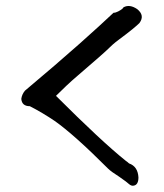

<svg xmlns="http://www.w3.org/2000/svg" viewBox="-20 -645 540 631"><path d="M420 -35Q412 -33 404 -40Q398 -46 372 -64Q345 -81 335 -91Q222 -204 159 -248Q119 -275 78 -296Q52 -296 50 -320Q52 -335 62 -347Q168 -436 240.5 -500.5Q313 -565 353 -603Q360 -603 368.5 -607.5Q377 -612 382 -616L386 -621Q406 -632 431 -615Q457 -594 438 -569Q431 -562 414.5 -548.5Q398 -535 371 -515Q360 -507 351 -499Q342 -491 335 -484Q320 -469 236 -397Q216 -380 198 -363Q180 -346 164 -330Q238 -256 296 -202Q354 -148 394 -116Q397 -114 399.5 -112Q402 -110 404 -108Q433 -98 435 -62Q435 -38 420 -35Z"/></svg>

Font: New Tegomin
Style: Regular
Weight: 400
Designer: Kyosuke Nagai
Version: Version 1.000